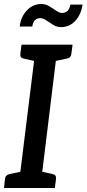

<svg xmlns="http://www.w3.org/2000/svg" viewBox="-20 -943 434 963"><path d="M72 0 161 -719H270L182 0ZM0 0 5 -46Q6 -56 12 -62Q18 -68 28 -70L99 -85L101 0ZM154 0 176 -85 244 -70Q254 -68 258 -62Q262 -56 261 -46L255 0ZM189 -719 167 -634 99 -649Q89 -651 85 -657Q81 -663 82 -673L88 -719ZM344 -719 338 -673Q337 -663 331.5 -657Q326 -651 315 -649L243 -634V-719ZM291 -878Q308 -878 318.5 -888Q329 -898 333 -920H394Q387 -871 358 -839Q329 -807 286 -807Q265 -807 246.5 -818.5Q228 -830 212 -841Q196 -852 182 -852Q165 -852 155 -841.5Q145 -831 142 -810H79Q84 -858 114.5 -890.5Q145 -923 187 -923Q208 -923 226.5 -912Q245 -901 261.5 -889.5Q278 -878 291 -878Z"/></svg>

Font: Aleo Medium
Style: Italic
Weight: 500
Italic angle: -7°
Designer: Alessio Laiso
Foundry: Alessio Laiso
Version: Version 2.001;gftools[0.9.29]